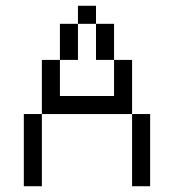

<svg xmlns="http://www.w3.org/2000/svg" viewBox="-20 -645 602 665"><path d="M62.5 0H125V-250H62.5ZM125 -250H437.5V-437.5H375V-312.5H187.5V-437.5H125ZM187.5 -437.5H250V-562.5H187.5ZM250 -562.5H312.5V-625H250ZM312.5 -437.5H375V-562.5H312.5ZM437.5 0H500V-250H437.5Z"/></svg>

Font: ChillMoonMono
Style: Regular
Weight: 400
Designer: Warren2060
Foundry: ChillType
Version: Version 1.000;Glyphs 3.1.1 (3135)